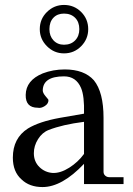

<svg xmlns="http://www.w3.org/2000/svg" viewBox="-20 -745 540 777"><path d="M337 -627Q337 -587 308.5 -558Q280 -529 239 -529Q199 -529 170 -558Q141 -587 141 -627Q141 -668 170 -696.5Q199 -725 239 -725Q280 -725 308.5 -696.5Q337 -668 337 -627ZM301 -627Q301 -656 284 -673Q267 -690 239 -690Q212 -690 196 -673Q180 -656 180 -627Q180 -599 196.5 -581.5Q213 -564 239 -564Q267 -564 284 -581.5Q301 -599 301 -627ZM480 -28V0H320V-82Q231 12 152 12Q99 12 67 -19Q32 -50 32 -107Q32 -186 93 -225Q139 -253 222 -268L320 -285Q322 -356 308 -389Q288 -436 239 -436Q154 -436 153 -379Q153 -369 164.5 -355.5Q176 -342 176 -341Q177 -326 161.5 -316Q146 -306 133 -309Q83 -309 84 -361Q85 -420 153 -448Q195 -464 242 -464Q321 -464 360 -420Q399 -372 399 -268V-50Q399 -40 406 -34Q413 -28 422 -28ZM320 -122V-252Q233 -241 177 -219Q151 -209 134 -182Q117 -155 117 -125Q117 -91 139.5 -69Q162 -47 194 -45Q225 -44 260.5 -66.5Q296 -89 320 -122Z"/></svg>

Font: GFS Didot
Style: Regular
Weight: 400
Designer: Takis Katsoulidis and George D. Matthiopoulos
Foundry: Takis Katsoulidis and George D. Matthiopoulos
Version: Version 1.0